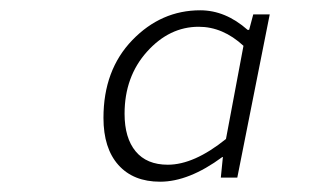

<svg xmlns="http://www.w3.org/2000/svg" viewBox="-20 -751 640 373"><path d="M291 -398Q239 -398 210 -430.5Q181 -463 181 -522Q181 -615 237 -673Q293 -731 369 -731Q418 -731 461 -693H464L472 -723H504L441 -406H409L413 -446H412Q347 -398 291 -398ZM306 -431Q357 -431 419 -481L453 -662Q413 -699 366 -699Q309 -699 265.5 -650.5Q222 -602 222 -530Q222 -483 243.5 -457Q265 -431 306 -431Z"/></svg>

Font: TypoPRO Source Code Pro
Style: Italic
Weight: 300
Italic angle: -11°
Monospace: yes
Designer: Paul D. Hunt, Teo Tuominen
Foundry: Adobe Systems Incorporated
Version: Version 1.030;PS 1.0;hotconv 1.0.84;makeotf.lib2.5.63406